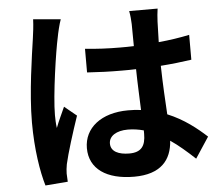

<svg xmlns="http://www.w3.org/2000/svg" viewBox="-56 -848 1112 962"><g transform="rotate(-5 500.0 -366.5)"><path d="M474 -130C474 -168 512 -192 569 -192C596 -192 623 -188 649 -181C649 -174 649 -168 649 -163C649 -104 628 -72 567 -72C514 -72 474 -89 474 -130ZM771 -783H628C632 -763 635 -732 635 -717C635 -696 636 -655 636 -606C613 -605 589 -605 566 -605C506 -605 448 -608 391 -614V-495C450 -491 507 -489 566 -489C589 -489 613 -489 637 -490C638 -419 642 -346 644 -284C624 -287 602 -288 579 -288C443 -288 357 -218 357 -117C357 -12 443 46 581 46C716 46 770 -22 776 -118C816 -91 856 -56 898 -17L967 -122C919 -166 856 -217 773 -251C769 -319 764 -399 762 -496C817 -500 869 -506 917 -513V-638C869 -628 817 -620 762 -615C763 -659 764 -696 765 -718C766 -740 768 -764 771 -783ZM283 -772 145 -784C144 -752 139 -714 135 -686C124 -609 94 -420 94 -269C94 -133 113 -19 134 51L247 42C246 28 245 11 245 1C245 -10 247 -32 250 -46C262 -100 294 -202 322 -284L261 -334C246 -300 229 -266 216 -231C213 -251 212 -276 212 -296C212 -396 245 -616 260 -683C263 -701 275 -752 283 -772Z"/></g></svg>

Font: Source Han Sans JP
Style: Bold
Weight: 700
Designer: Ryoko NISHIZUKA 西塚涼子 (kana, bopomofo & ideographs); Paul D. Hunt (Latin, Greek & Cyrillic); Sandoll Communications 산돌커뮤니
Foundry: Adobe
Version: Version 2.002;hotconv 1.0.116;makeotfexe 2.5.65601